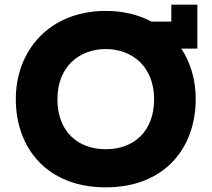

<svg xmlns="http://www.w3.org/2000/svg" viewBox="-20 -793 910 826"><path d="M435 -582C549 -582 643 -506 643 -366C643 -229 557 -151 435 -151C313 -151 227 -229 227 -366C227 -506 321 -582 435 -582ZM48 -367C48 -155 183 13 435 13C687 13 822 -155 822 -367C822 -447 801 -522 760 -584H829V-773H717V-700H632C577 -729 511 -746 435 -746C191 -746 48 -574 48 -367Z"/></svg>

Font: Kreadon Extra Bold
Style: Regular
Weight: 800
Designer: kohakuno
Foundry: StudioGnu
Version: Version 1.000;Glyphs 3.1.2 (3151)